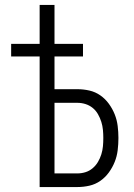

<svg xmlns="http://www.w3.org/2000/svg" viewBox="-20 -755 540 775"><path d="M140 0V-527H25V-578H140V-735H200V-578H315V-527H200V-395H292Q317 -395 341 -389.5Q365 -384 385 -370Q405 -356 419.5 -336Q434 -316 443 -293.5Q452 -271 455 -246.5Q458 -222 458 -198Q458 -173 455 -148.5Q452 -124 443 -101.5Q434 -79 419.5 -59Q405 -39 385 -25Q365 -11 341 -5.5Q317 0 292 0ZM200 -55H292Q309 -55 325 -60Q341 -65 354 -76Q367 -87 375.5 -101.5Q384 -116 389 -132Q394 -148 395.5 -164.5Q397 -181 397 -198Q397 -214 395.5 -230.5Q394 -247 389 -263Q384 -279 375.5 -294Q367 -309 354 -319.5Q341 -330 325 -335Q309 -340 292 -340H200Z"/></svg>

Font: Iosevka Term Curly Light
Style: Regular
Weight: 300
Designer: Belleve Invis
Foundry: Belleve Invis
Version: Version 32.3.0